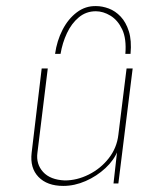

<svg xmlns="http://www.w3.org/2000/svg" viewBox="-20 -603 527 631"><path d="M188 8Q135 8 106.5 -21.5Q78 -51 84 -101L117 -378H137L103 -101Q98 -64 121.5 -38Q145 -12 193 -10Q233 -10 272 -29.5Q311 -49 337.5 -83Q364 -117 369 -160L396 -378H416L369 0H353L366 -115L367 -108Q355 -77 326.5 -50.5Q298 -24 261.5 -8Q225 8 188 8ZM296 -583Q316 -583 337.5 -575Q359 -567 376.5 -548.5Q394 -530 403.5 -500Q413 -470 409 -426H392Q396 -476 381.5 -506.5Q367 -537 343 -551.5Q319 -566 295 -566Q263 -566 239 -546Q215 -526 200 -494Q185 -462 179 -426H161Q167 -469 185.5 -505Q204 -541 232.5 -562.5Q261 -584 296 -583Z"/></svg>

Font: Josefin Sans Thin Thin
Style: Italic
Weight: 250
Italic angle: -7°
Version: Version 2.000